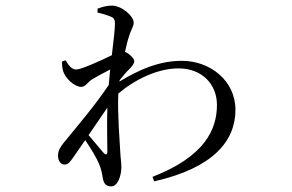

<svg xmlns="http://www.w3.org/2000/svg" viewBox="-20 -602 1040 685"><path d="M307 -318C324 -328 349 -342 373 -354L368 -299C319 -226 264 -162 206 -91C194 -76 187 -63 187 -47C187 -28 197 -15 210 -15C224 -15 230 -25 241 -40L284 -102C304 -73 326 -36 333 -18C341 0 344 16 347 35C351 54 359 63 377 63C400 63 413 25 413 -6C413 -24 410 -38 409 -61C407 -103 399 -190 402 -268C459 -317 541 -358 617 -358C702 -358 754 -300 754 -228C754 -143 714 -45 524 29L530 45C742 -3 820 -100 820 -210C820 -315 729 -385 629 -385C548 -385 477 -354 406 -311L407 -316C418 -330 430 -345 441 -355C451 -366 459 -374 459 -384C459 -393 442 -410 428 -416L426 -417C431 -439 435 -457 439 -468C447 -497 457 -507 457 -521C457 -545 414 -582 379 -582C360 -582 344 -577 328 -571V-557C347 -553 362 -548 372 -544C385 -539 390 -535 390 -517C390 -496 385 -455 379 -405C340 -386 270 -354 252 -354C237 -354 226 -366 214 -387L201 -382C201 -372 202 -361 205 -349C213 -322 246 -292 270 -292C284 -292 292 -307 307 -318ZM363 -218C361 -156 363 -95 363 -62C363 -50 358 -48 350 -56L296 -120Z"/></svg>

Font: Harano Aji Mincho KR
Style: Regular
Weight: 400
Foundry: Masamichi Hosoda
Version: HaranoAjiMinchoKR-Regular version 20230610;ttx 4.39.4